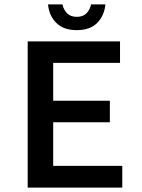

<svg xmlns="http://www.w3.org/2000/svg" viewBox="-20 -847 640 867"><path d="M327.1 -710.9Q267.1 -710.9 234.4 -743.4Q201.7 -775.9 196.8 -827.1H262.2Q267.1 -802.7 283 -786.9Q298.8 -771 327.1 -771Q354.5 -771 370.4 -786.9Q386.2 -802.7 391.1 -827.1H456.1Q450.7 -775.4 418.5 -743.2Q386.2 -710.9 327.1 -710.9ZM105 0V-660.2H522V-563H220.2V-392.1H476.1V-294.9H220.2V-98.1H532.2V0Z"/></svg>

Font: Office Code Pro Medium
Style: Regular
Weight: 500
Designer: Nathan Rutzky & Paul D. Hunt
Foundry: Adobe Systems Incorporated
Version: Version 1.004;PS 001.004;hotconv 1.0.70;makeotf.lib2.5.58329